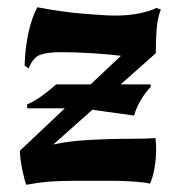

<svg xmlns="http://www.w3.org/2000/svg" viewBox="-20 -499 497 530"><path d="M235 -196 127 -100Q163 -108 202 -111Q241 -114 279 -115Q317 -116 351 -116Q385 -116 409 -118Q410 -111 410.5 -103.5Q411 -96 411 -87Q411 -61 406.5 -35Q402 -9 394 8Q388 6 374.5 4.5Q361 3 346 2Q331 1 316.5 0.5Q302 0 294 0Q240 0 203.5 0Q167 0 141 1Q115 2 95 4.5Q75 7 53 11Q51 8 48 -3Q45 -14 42 -28Q39 -42 37 -57Q35 -72 35 -83L159 -200H55V-211Q74 -219 94.5 -233.5Q115 -248 135 -266H230L314 -345Q283 -349 236 -352Q189 -355 149 -355Q110 -355 90.5 -347.5Q71 -340 59 -310L48 -318Q49 -363 58 -406Q67 -449 83 -479Q114 -473 145.5 -468.5Q177 -464 206 -461.5Q235 -459 259 -457.5Q283 -456 298 -456Q336 -456 366.5 -462.5Q397 -469 411 -477L424 -473Q415 -450 412.5 -419.5Q410 -389 410 -352L313 -266H396V-259Q381 -244 368.5 -222.5Q356 -201 350 -180Z"/></svg>

Font: New Rocker
Style: Regular
Weight: 400
Designer: Pablo Impallari, Brenda Gallo, Rodrigo Fuenzalida
Foundry: Pablo Impallari, Brenda Gallo, Rodrigo Fuenzalida
Version: Version 1.000; ttfautohint (v0.93) -l 8 -r 50 -G 200 -x 14 -